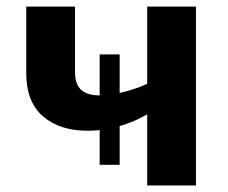

<svg xmlns="http://www.w3.org/2000/svg" viewBox="-20 -566 696 586"><path d="M578.1 -545.9V0H429.2V-216.8Q418 -210.4 390.6 -197.3Q364.3 -186.5 345.2 -181.2V-63H284.2V-168.9Q272.5 -168 266.1 -167.5Q259.8 -167 247.1 -167Q162.1 -167 111.3 -210.9Q60.1 -254.9 60.1 -342.8V-545.9H209V-346.2Q209 -308.6 228 -291.5Q246.6 -274.9 284.2 -274.9V-399.9H345.2V-282.2Q364.3 -286.6 387.2 -293.9Q406.7 -299.8 429.2 -310.1V-545.9Z"/></svg>

Font: Droid Sans Thai
Style: Bold
Weight: 700
Designer: Steve Matteson
Foundry: Ascender Corporation
Version: Version 1.00